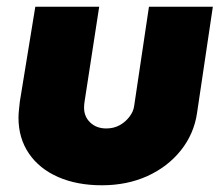

<svg xmlns="http://www.w3.org/2000/svg" viewBox="-20 -538 658 571"><path d="M613 -518 566 -202Q557 -140 518 -91Q479 -42 418.5 -14.5Q358 13 283 13Q209 13 153 -11.5Q97 -36 66 -81.5Q35 -127 35 -188Q35 -199 36.5 -212.5Q38 -226 39 -236L85 -518H275L232 -239Q231 -235 230.5 -228Q230 -221 230 -218Q230 -191 248.5 -173.5Q267 -156 296 -156Q319 -156 336.5 -166Q354 -176 365.5 -191.5Q377 -207 379 -223L423 -518Z"/></svg>

Font: MuseoModerno Black
Style: Italic
Weight: 900
Italic angle: -9°
Designer: Pablo Cosgaya, Héctor Gatti, Marcela Romero, and the Authors of The MuseoModerno Project.
Foundry: Omnibus-Type Team
Version: Version 1.003